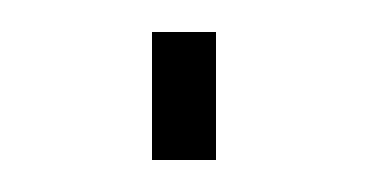

<svg xmlns="http://www.w3.org/2000/svg" viewBox="-20 -100 230 120"><path d="M75 -80H115V0H75Z"/></svg>

Font: Cairo ExtraLight
Style: Regular
Weight: 275
Designer: Mohamed Gaber, Accademia di Belle Arti di Urbino and others
Foundry: Kief Type Foundry, Accademia di Belle Arti di Urbino and others
Version: Version 3.011